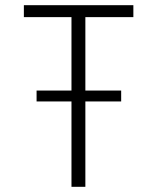

<svg xmlns="http://www.w3.org/2000/svg" viewBox="-20 -720 610 740"><path d="M121 -371H255.5V-654H72V-700H494V-654H309V-371H447V-329H309V0H255.5V-329H121Z"/></svg>

Font: League Mono Narrow UltraLight
Style: Regular
Weight: 200
Width: 3
Designer: Tyler Finck
Foundry: The League of Moveable Type / Tyler Finck
Version: Version 2.210